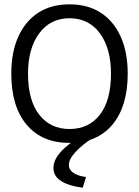

<svg xmlns="http://www.w3.org/2000/svg" viewBox="-20 -647 640 884"><path d="M300 11Q173 11 102.5 -73Q32 -157 32 -308Q32 -406 64 -477.5Q96 -549 155.5 -588Q215 -627 300 -627Q385 -627 444.5 -588Q504 -549 536 -477.5Q568 -406 568 -308Q568 -157 497.5 -73Q427 11 300 11ZM300 -53Q389 -53 440 -119Q491 -185 491 -308Q491 -424 440 -493.5Q389 -563 300 -563Q212 -563 160.5 -493.5Q109 -424 109 -308Q109 -185 160.5 -119Q212 -53 300 -53ZM376 168 361 217Q300 210 263 187.5Q226 165 226 127Q226 87 264.5 47Q303 7 371 -28L404 -10Q358 20 327.5 53Q297 86 297 113Q297 134 317.5 148.5Q338 163 376 168Z"/></svg>

Font: Inconsolata Expanded
Style: Regular
Weight: 400
Width: 7
Monospace: yes
Designer: Raph Levien, Cyreal, Brenton Simpson
Foundry: Raph Levien, Cyreal, Google
Version: Version 3.000; ttfautohint (v1.8.2.53-6de2)